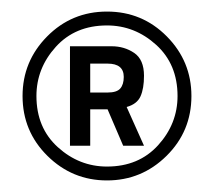

<svg xmlns="http://www.w3.org/2000/svg" viewBox="-20 -831 370 332"><path d="M165 -519Q105 -519 62 -561.5Q19 -604 19 -665Q19 -725 61.5 -768Q104 -811 165 -811Q226 -811 268.5 -768Q311 -725 311 -665Q311 -604 268 -561.5Q225 -519 165 -519ZM165 -543Q220 -543 253.5 -580Q287 -617 287 -665Q287 -720 250 -753.5Q213 -787 165 -787Q110 -787 76.5 -750Q43 -713 43 -665Q43 -610 80 -576.5Q117 -543 165 -543ZM229 -579H193L166 -642H136V-579H101V-751H173Q195 -751 212 -739.5Q229 -728 229 -700Q229 -678 223 -664.5Q217 -651 199 -646ZM166 -671Q182 -671 188 -678Q194 -685 194 -698Q194 -721 166 -721H136V-671Z"/></svg>

Font: Tanohe Sans
Style: Regular
Weight: 400
Designer: Village Type and Design LLC & Cristiano Sobral
Foundry: Cooper Hewitt Smithsonian Design Museum
Version: Version 1.00;September 29, 2021;FontCreator 13.0.0.2655 64-b